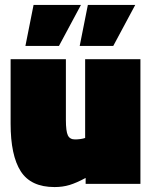

<svg xmlns="http://www.w3.org/2000/svg" viewBox="-20 -745 617 778"><path d="M23 -244V-505H247V-259Q247 -213 255 -196.5Q263 -180 284 -180Q294 -180 305.5 -181.5Q317 -183 325 -186V-505H549V0H327V-24Q290 -4 262 4.5Q234 13 201 13Q105 13 64 -51Q23 -115 23 -244ZM116 -725H308L219 -559H83ZM336 -725H528L439 -559H303Z"/></svg>

Font: Cairo Black
Style: Regular
Weight: 900
Designer: Mohamed Gaber, Accademia di Belle Arti di Urbino and others
Foundry: Kief Type Foundry, Accademia di Belle Arti di Urbino and others
Version: Version 3.011